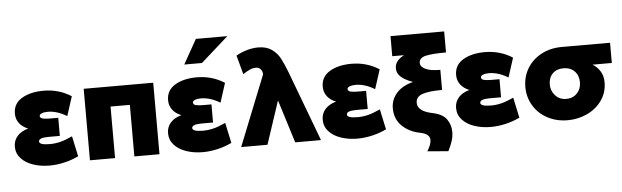

<svg xmlns="http://www.w3.org/2000/svg" viewBox="-57 -1061 4690 1447"><g transform="rotate(-5 2288.0 -337.5)"><path d="M295 -148Q334 -148 373 -157.5Q412 -167 466 -192L499 -38Q447 -13 390 0Q333 13 279 13Q213 13 156 -6Q99 -25 64.5 -62.5Q30 -100 30 -152Q30 -198 59 -231Q88 -264 142 -279Q99 -296 75.5 -327Q52 -358 52 -399Q52 -475 117 -514Q182 -553 282 -553Q397 -553 491 -493L444 -347Q369 -392 300 -392Q273 -392 255 -385Q237 -378 237 -366Q237 -350 257.5 -345Q278 -340 314 -340H375V-203H290Q215 -203 215 -175Q215 -148 295 -148Z M585 -541V0H775V-390H921V0H1111V-541Z M1454 -148Q1493 -148 1532 -157.5Q1571 -167 1625 -192L1658 -38Q1606 -13 1549 0Q1492 13 1438 13Q1372 13 1315 -6Q1258 -25 1223.5 -62.5Q1189 -100 1189 -152Q1189 -198 1218 -231Q1247 -264 1301 -279Q1258 -296 1234.5 -327Q1211 -358 1211 -399Q1211 -475 1276 -514Q1341 -553 1441 -553Q1556 -553 1650 -493L1603 -347Q1528 -392 1459 -392Q1432 -392 1414 -385Q1396 -378 1396 -366Q1396 -350 1416.5 -345Q1437 -340 1473 -340H1534V-203H1449Q1374 -203 1374 -175Q1374 -148 1454 -148ZM1356 -657H1490L1698 -842H1460Z M1729 0H1928L2036 -326L2138 0H2333L2135 -528Q2108 -598 2086 -639Q2064 -680 2024 -708.5Q1984 -737 1922 -737Q1840 -737 1754 -690L1793 -546Q1822 -565 1844.5 -575.5Q1867 -586 1891 -586Q1914 -586 1927.5 -570.5Q1941 -555 1941 -532V-531Z M2624 -148Q2663 -148 2702 -157.5Q2741 -167 2795 -192L2828 -38Q2776 -13 2719 0Q2662 13 2608 13Q2542 13 2485 -6Q2428 -25 2393.5 -62.5Q2359 -100 2359 -152Q2359 -198 2388 -231Q2417 -264 2471 -279Q2428 -296 2404.5 -327Q2381 -358 2381 -399Q2381 -475 2446 -514Q2511 -553 2611 -553Q2726 -553 2820 -493L2773 -347Q2698 -392 2629 -392Q2602 -392 2584 -385Q2566 -378 2566 -366Q2566 -350 2586.5 -345Q2607 -340 2643 -340H2704V-203H2619Q2544 -203 2544 -175Q2544 -148 2624 -148Z M3081 10Q3155 24 3155 71Q3155 104 3124 154L3282 167Q3303 125 3313.5 92.5Q3324 60 3324 24Q3324 -28 3294.5 -71Q3265 -114 3186 -130Q3132 -141 3104 -163Q3076 -185 3076 -216Q3076 -263 3126 -280Q3176 -297 3275 -297V-449Q3199 -449 3162 -467.5Q3125 -486 3125 -514Q3125 -553 3175 -564.5Q3225 -576 3329 -576V-735H2923V-583H3012Q2942 -547 2942 -490Q2942 -450 2974 -423Q3006 -396 3062 -376Q2981 -356 2937 -306.5Q2893 -257 2893 -191Q2893 -110 2946 -58Q2999 -6 3081 10Z M3633 -148Q3672 -148 3711 -157.5Q3750 -167 3804 -192L3837 -38Q3785 -13 3728 0Q3671 13 3617 13Q3551 13 3494 -6Q3437 -25 3402.5 -62.5Q3368 -100 3368 -152Q3368 -198 3397 -231Q3426 -264 3480 -279Q3437 -296 3413.5 -327Q3390 -358 3390 -399Q3390 -475 3455 -514Q3520 -553 3620 -553Q3735 -553 3829 -493L3782 -347Q3707 -392 3638 -392Q3611 -392 3593 -385Q3575 -378 3575 -366Q3575 -350 3595.5 -345Q3616 -340 3652 -340H3713V-203H3628Q3553 -203 3553 -175Q3553 -148 3633 -148Z M4500 -248Q4500 -170 4457.5 -110.5Q4415 -51 4346 -19Q4277 13 4200 13Q4114 13 4046 -23.5Q3978 -60 3940 -123.5Q3902 -187 3902 -264Q3902 -342 3940 -405Q3978 -468 4046.5 -504.5Q4115 -541 4202 -541H4567V-388H4421Q4457 -366 4478.5 -331Q4500 -296 4500 -248ZM4315 -264Q4315 -316 4283.5 -348Q4252 -380 4200 -380Q4148 -380 4117.5 -349Q4087 -318 4087 -266Q4087 -219 4119 -183.5Q4151 -148 4202 -148Q4252 -148 4283.5 -181Q4315 -214 4315 -264Z"/></g></svg>

Font: Geom Black
Style: Bold
Weight: 900
Version: Version 1.102